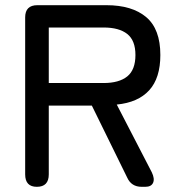

<svg xmlns="http://www.w3.org/2000/svg" viewBox="-20 -720 681 740"><path d="M122 0Q77 0 77 -48V-653Q77 -700 124 -700H390Q489 -700 543.5 -654Q598 -608 598 -508Q598 -419 555 -372Q512 -325 430 -317L565 -56Q577 -31 570 -15.5Q563 0 540 0H526Q486 0 470 -36L334 -313H168V-48Q168 0 122 0ZM168 -400H379Q439 -400 470.5 -425.5Q502 -451 502 -508Q502 -564 470.5 -589Q439 -614 379 -614H168Z"/></svg>

Font: Zen Maru Gothic Medium
Style: Regular
Weight: 500
Designer: Yoshimichi Ohira
Foundry: Positype
Version: Version 1.001